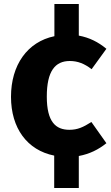

<svg xmlns="http://www.w3.org/2000/svg" viewBox="-20 -766 557 960"><path d="M437 -156C396 -130 368 -117 327 -117C259 -117 214 -156 214 -283C214 -411 256 -461 329 -461C368 -461 402 -448 438 -420L512 -522C471 -556 427 -578 374 -588V-746H252V-585C117 -557 35 -441 35 -282C35 -125 116 -15 251 12V174H374V14C428 4 472 -18 512 -50Z"/></svg>

Font: Glow Sans SC Normal ExtraBold
Style: Regular
Weight: 800
Designer: Ryoko NISHIZUKA (kana, bopomofo & ideographs); Paul D. Hunt (Latin, Greek & Cyrillic); Sandoll Communications, Soo-young
Version: Version 0.93